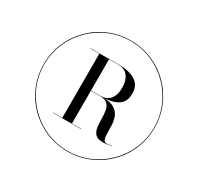

<svg xmlns="http://www.w3.org/2000/svg" viewBox="-162 -953 1193 1156"><g transform="rotate(30 435.0 -375.0)"><path d="M435 10Q355 10 285.2 -19.8Q215.5 -49.5 162.5 -102.5Q109.5 -155.5 79.8 -225.2Q50 -295 50 -375Q50 -455 79.8 -524.8Q109.5 -594.5 162.5 -647.5Q215.5 -700.5 285.2 -730.2Q355 -760 435 -760Q515 -760 584.8 -730.2Q654.5 -700.5 707.5 -647.5Q760.5 -594.5 790.2 -524.8Q820 -455 820 -375Q820 -295 790.2 -225.2Q760.5 -155.5 707.5 -102.5Q654.5 -49.5 584.8 -19.8Q515 10 435 10ZM435 6.5Q513.5 6.5 582.8 -23.2Q652 -53 704.5 -105.5Q757 -158 786.8 -227.2Q816.5 -296.5 816.5 -375Q816.5 -453.5 786.8 -522.8Q757 -592 704.5 -644.5Q652 -697 582.8 -726.8Q513.5 -756.5 435 -756.5Q356.5 -756.5 287.2 -726.8Q218 -697 165.5 -644.5Q113 -592 83.2 -522.8Q53.5 -453.5 53.5 -375Q53.5 -296.5 83.2 -227.2Q113 -158 165.5 -105.5Q218 -53 287.2 -23.2Q356.5 6.5 435 6.5ZM593 -144.5Q556 -144.5 540.2 -161.2Q524.5 -178 520.5 -204.8Q516.5 -231.5 516.5 -261.2Q516.5 -291 512.5 -317.5Q508.5 -344 492.5 -360.8Q476.5 -377.5 439.5 -377.5H376V-150H440V-148H244.5V-150H308.5V-596H244.5V-598H446Q515.5 -598 558.2 -571.5Q601 -545 601 -486.5Q601 -433.5 567.2 -408.2Q533.5 -383 470.5 -379Q518.5 -376.5 543.2 -359Q568 -341.5 577.5 -315.5Q587 -289.5 588.2 -260.8Q589.5 -232 589.5 -206.5Q589.5 -181 594.8 -165Q600 -149 618.5 -149Q628 -149 636.2 -151.2Q644.5 -153.5 651 -156.5L652 -155Q645 -151 629.8 -147.8Q614.5 -144.5 593 -144.5ZM376 -379.5H441.5Q484.5 -379.5 507.5 -408Q530.5 -436.5 530.5 -486.5Q530.5 -537 507.5 -566.5Q484.5 -596 441.5 -596H376Z"/></g></svg>

Font: Bodoni Moda 48pt Medium
Style: Regular
Weight: 500
Designer: Owen Earl
Foundry: indestructible type
Version: Version 2.005